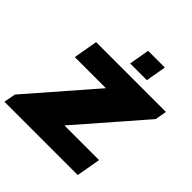

<svg xmlns="http://www.w3.org/2000/svg" viewBox="-246 -1060 1235 1235"><g transform="rotate(45 371.5 -442.5)"><path d="M-19 0 -4 -80 381 -523H98L127 -688H762L748 -609L362 -165H677L648 0ZM379 -746 403 -885H555L531 -746Z"/></g></svg>

Font: Archivo SemiBold Black
Style: Italic
Weight: 900
Italic angle: -10°
Version: Version 2.001